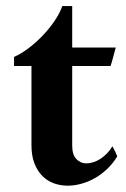

<svg xmlns="http://www.w3.org/2000/svg" viewBox="-20 -584 404 614"><path d="M210.9 -373V-118.2Q210.9 -88.9 224.4 -75.2Q237.8 -61.5 256.3 -61.5Q266.6 -61.5 278.3 -65.2Q290 -68.8 301 -75.9Q312 -83 322 -93.3Q332 -103.5 339.4 -116.2Q344.7 -106.9 348.4 -99.4Q352.1 -91.8 355 -84Q341.8 -62 323.7 -44.7Q305.7 -27.3 284.7 -15.1Q263.7 -2.9 241 3.4Q218.3 9.8 196.3 9.8Q173.3 9.8 152.3 2.2Q131.3 -5.4 115.5 -21.2Q99.6 -37.1 90.1 -61.5Q80.6 -85.9 80.6 -120.1V-373H24.9V-401.9Q47.9 -412.1 72 -430.4Q96.2 -448.7 117.4 -471.2Q138.7 -493.7 155 -517.8Q171.4 -542 179.2 -564.5H210.9V-432.1H350.1Q346.2 -417.5 341.8 -400.9Q337.4 -384.3 333.5 -373Z"/></svg>

Font: XB Niloofar
Style: Bold
Weight: 700
Designer: Behnam
Foundry: Irmug
Version: Version 7.201 2008